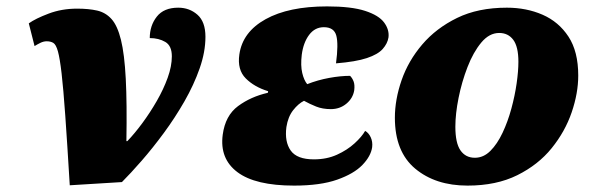

<svg xmlns="http://www.w3.org/2000/svg" viewBox="-20 -570 1866 600"><path d="M70 -497Q91 -512 132 -527.5Q173 -543 221 -543Q257 -543 283.5 -537Q310 -531 328.5 -510.5Q347 -490 358 -445.5Q369 -401 373 -324Q377 -247 375 -129H378Q401 -153 425 -185.5Q449 -218 470 -254.5Q491 -291 504 -327Q517 -363 517 -394Q517 -427 496.5 -439Q476 -451 448 -451Q448 -490 470 -518Q492 -546 537 -546Q572 -546 597 -524Q622 -502 622 -455Q622 -408 604 -356.5Q586 -305 556.5 -253.5Q527 -202 492 -154.5Q457 -107 422.5 -67.5Q388 -28 361 -1L198 9Q190 -124 184 -208.5Q178 -293 172.5 -340.5Q167 -388 161 -409.5Q155 -431 146.5 -436Q138 -441 126 -441Q116 -441 106 -436Q96 -431 88 -426Z M899 10Q778 10 722 -32Q666 -74 676 -149Q684 -209 724 -238.5Q764 -268 817 -280L818 -285Q775 -298 748 -325Q721 -352 728 -400Q738 -470 810 -510Q882 -550 1002 -550Q1078 -550 1121 -536Q1164 -522 1180.5 -499.5Q1197 -477 1194 -453Q1191 -434 1176 -417Q1161 -400 1126.5 -388.5Q1092 -377 1030 -372Q1038 -432 1031 -458.5Q1024 -485 992 -485Q964 -485 946 -461Q928 -437 923 -399Q919 -365 924.5 -342Q930 -319 940 -307Q973 -320 1008.5 -326.5Q1044 -333 1074 -333Q1081 -326 1085 -315.5Q1089 -305 1087 -288Q1083 -263 1062.5 -246Q1042 -229 1014 -229Q988 -229 968 -237Q948 -245 930 -255Q912 -246 896 -225.5Q880 -205 875 -173Q869 -127 888.5 -99.5Q908 -72 961 -72Q1001 -72 1033 -86.5Q1065 -101 1088 -122Q1111 -143 1121 -161Q1132 -155 1138.5 -141Q1145 -127 1143 -110Q1139 -82 1112.5 -54.5Q1086 -27 1033.5 -8.5Q981 10 899 10Z M1441 10Q1341 10 1277.5 -43Q1214 -96 1214 -202Q1214 -259 1235 -319.5Q1256 -380 1299.5 -431Q1343 -482 1408.5 -514Q1474 -546 1564 -546Q1625 -546 1675.5 -524Q1726 -502 1756.5 -455.5Q1787 -409 1787 -334Q1787 -279 1766.5 -219Q1746 -159 1704 -107Q1662 -55 1596.5 -22.5Q1531 10 1441 10ZM1464 -77Q1491 -77 1512.5 -98.5Q1534 -120 1550.5 -155Q1567 -190 1578 -230.5Q1589 -271 1594.5 -309.5Q1600 -348 1600 -377Q1600 -424 1584 -445.5Q1568 -467 1540 -467Q1509 -467 1484 -437Q1459 -407 1441 -360.5Q1423 -314 1413 -264Q1403 -214 1403 -174Q1403 -123 1419 -100Q1435 -77 1464 -77Z"/></svg>

Font: Noto Serif Black
Style: Italic
Weight: 900
Italic angle: -12°
Designer: Monotype Design Team
Foundry: Monotype Imaging Inc.
Version: Version 2.013